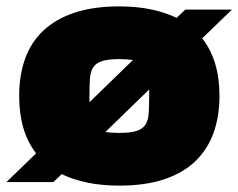

<svg xmlns="http://www.w3.org/2000/svg" viewBox="-28 -570 746 601"><path d="M85 -90Q32 -158 32 -270Q32 -334 50.5 -386Q69 -438 108 -474.5Q147 -511 206 -530.5Q265 -550 346 -550Q400 -550 445 -540.5Q490 -531 525 -514L552 -540H698L605 -450Q659 -381 659 -270Q659 -205 640 -153Q621 -101 582.5 -64.5Q544 -28 485 -8.5Q426 11 346 11Q290 11 245 1.5Q200 -8 165 -25L139 0H-8ZM346 -154Q380 -154 399 -160Q418 -166 427 -179.5Q436 -193 437.5 -215.5Q439 -238 439 -270V-290L302 -157Q318 -154 346 -154ZM252 -250 388 -382Q370 -385 346 -385Q311 -385 292 -379Q273 -373 264 -359.5Q255 -346 253.5 -324Q252 -302 252 -270Z"/></svg>

Font: Plata Sans Black
Style: Regular
Weight: 900
Designer: Pablo Impallari, Andres Torresi, & Cristiano Sobral
Foundry: Pablo Impallari, Andres Torresi, & Cristiano Sobral
Version: Version 1.00;December 28, 2019;FontCreator 12.0.0.2547 64-bi